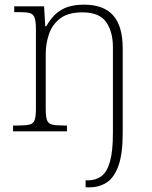

<svg xmlns="http://www.w3.org/2000/svg" viewBox="-20 -563 651 823"><path d="M347 240V210H357Q391 210 415 192Q439 174 451.5 129.5Q464 85 464 8V-361Q464 -427 435 -468.5Q406 -510 333 -510Q272 -510 238 -484Q204 -458 190 -417Q176 -376 176 -331V-97Q176 -63 181.5 -48Q187 -33 203.5 -29Q220 -25 253 -25H267V0H36V-25H58Q90 -25 106.5 -29Q123 -33 128.5 -48.5Q134 -64 134 -98V-439Q134 -472 128 -487.5Q122 -503 107.5 -507Q93 -511 65 -511H41V-536H169L174 -450H178Q198 -485 221 -505Q244 -525 273 -534Q302 -543 341 -543Q424 -543 465 -497Q506 -451 506 -355V8Q506 97 487.5 148Q469 199 437 219.5Q405 240 363 240Z"/></svg>

Font: Noto Serif Armenian ExtraLight
Style: Regular
Weight: 250
Version: Version 2.007